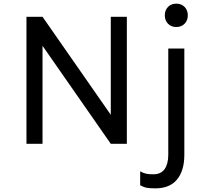

<svg xmlns="http://www.w3.org/2000/svg" viewBox="-20 -788 1120 1052"><path d="M675 -696V0H587L213 -537V0H125V-696H213L587 -159V-696ZM883 -704Q883 -732 900.5 -750Q918 -768 946 -768Q974 -768 991.5 -750Q1009 -732 1009 -704Q1009 -676 991.5 -658Q974 -640 946 -640Q918 -640 900.5 -658Q883 -676 883 -704ZM748 227V151Q767 161 782 164Q797 167 819 167Q862 167 882 138.5Q902 110 902 60V-522H990V60Q990 147 950 195.5Q910 244 831 244Q802 244 785 241Q768 238 748 227Z"/></svg>

Font: Amiko
Style: Regular
Weight: 400
Designer: Pablo Impallari, Rodrigo Fuenzalida, Andres Torresi
Foundry: Impallari Type
Version: Version 1.001; ttfautohint (v1.3)